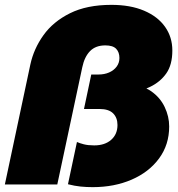

<svg xmlns="http://www.w3.org/2000/svg" viewBox="-64 -760 734 791"><path d="M318 11Q292 11 267.5 8.5Q243 6 216 -1L253 -175Q264 -170 281.5 -165.5Q299 -161 324 -161Q368 -161 394 -184Q420 -207 420 -245Q420 -275 402 -293Q384 -311 346 -311H282L312 -453H341Q366 -453 385.5 -461.5Q405 -470 416.5 -485.5Q428 -501 428 -521Q428 -545 414.5 -559Q401 -573 370 -573Q330 -573 307 -549.5Q284 -526 275 -483L172 0H-44L61 -494Q75 -559 115 -615Q155 -671 224.5 -705.5Q294 -740 395 -740Q473 -740 529.5 -716Q586 -692 616 -649.5Q646 -607 646 -552Q646 -493 621 -457.5Q596 -422 554 -402Q512 -382 460 -369L465 -410Q522 -410 559 -384Q596 -358 614.5 -319Q633 -280 633 -239Q633 -164 591.5 -107.5Q550 -51 478.5 -20Q407 11 318 11Z"/></svg>

Font: Azeret Mono Thin Black
Style: Italic
Weight: 900
Italic angle: -12°
Version: Version 1.002